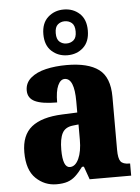

<svg xmlns="http://www.w3.org/2000/svg" viewBox="-57 -858 667 912"><g transform="rotate(-5 277.0 -402.0)"><path d="M176 10Q119 10 77.5 -30Q36 -70 36 -154Q36 -236 84.5 -275Q133 -314 231 -318L303 -321V-374Q303 -485 257 -485Q237 -485 224.5 -457.5Q212 -430 212 -377Q141 -377 107 -393Q73 -409 73 -446Q73 -482 100.5 -505.5Q128 -529 173 -539.5Q218 -550 272 -550Q374 -550 425 -512Q476 -474 476 -381V-128Q476 -87 487 -72.5Q498 -58 528 -58H532V0H334L312 -62H303Q283 -35 266 -19.5Q249 -4 228 3Q207 10 176 10ZM246 -66Q272 -66 288 -100.5Q304 -135 304 -191V-264L277 -261Q240 -257 226 -230Q212 -203 212 -151Q212 -66 246 -66ZM281 -596Q237 -596 206 -624Q175 -652 175 -705Q175 -758 206 -786Q237 -814 281 -814Q326 -814 356.5 -786Q387 -758 387 -705Q387 -652 356.5 -624Q326 -596 281 -596ZM281 -652Q301 -652 315 -664Q329 -676 329 -705Q329 -734 315 -746Q301 -758 281 -758Q262 -758 248 -746Q234 -734 234 -705Q234 -676 248 -664Q262 -652 281 -652Z"/></g></svg>

Font: Noto Serif Lao Condensed Black
Style: Regular
Weight: 900
Width: 3
Designer: Monotype Design Team
Foundry: Monotype Imaging Inc.
Version: Version 2.003; ttfautohint (v1.8.4.7-5d5b)